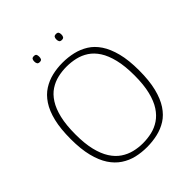

<svg xmlns="http://www.w3.org/2000/svg" viewBox="-236 -1003 1156 1156"><g transform="rotate(-45 342.5 -425.0)"><path d="M341 -24Q380 -24 417 -32.5Q454 -41 486 -62.5Q518 -84 542 -120.5Q566 -157 580 -213.5Q594 -270 594 -349Q594 -429 580 -486Q566 -543 542 -580Q518 -617 486 -638Q454 -659 417 -667.5Q380 -676 341 -676Q303 -676 266.5 -667.5Q230 -659 198 -638Q166 -617 142 -579.5Q118 -542 104.5 -485.5Q91 -429 91 -349Q91 -271 104.5 -215.5Q118 -160 142 -122.5Q166 -85 198 -63.5Q230 -42 266.5 -33Q303 -24 341 -24ZM342 10Q295 10 252.5 0Q210 -10 173 -34.5Q136 -59 109 -100Q82 -141 66.5 -202.5Q51 -264 51 -349Q51 -436 66 -498Q81 -560 108.5 -601.5Q136 -643 173 -666.5Q210 -690 252.5 -700Q295 -710 341 -710Q388 -710 431 -700Q474 -690 511 -667Q548 -644 575.5 -603Q603 -562 619 -500Q635 -438 635 -351Q635 -264 619.5 -201.5Q604 -139 576.5 -97.5Q549 -56 512.5 -33Q476 -10 432.5 0Q389 10 342 10ZM436 -809Q423 -809 418.5 -816Q414 -823 414 -835Q414 -847 418.5 -853.5Q423 -860 436 -860Q448 -860 452.5 -853.5Q457 -847 457 -835Q457 -823 452.5 -816Q448 -809 436 -809ZM247 -809Q235 -809 230.5 -816Q226 -823 226 -835Q226 -847 230.5 -853.5Q235 -860 247 -860Q260 -860 264 -853.5Q268 -847 268 -835Q268 -823 264 -816Q260 -809 247 -809Z"/></g></svg>

Font: Georama ExtraLight
Style: Regular
Weight: 250
Version: Version 1.001